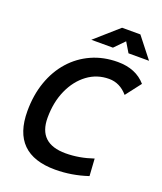

<svg xmlns="http://www.w3.org/2000/svg" viewBox="-162 -1002 943 1116"><g transform="rotate(20 309.0 -444.0)"><path d="M313 9.8Q45.9 9.8 45.9 -255.4Q45.9 -354.5 74.7 -436.5Q103.5 -518.6 156.5 -578.1Q209.5 -637.7 282.5 -670.4Q355.5 -703.1 443.4 -703.1Q555.7 -703.1 617.7 -631.3L544.9 -536.6Q496.1 -593.3 429.2 -593.3Q354.5 -593.3 295.9 -549.8Q237.3 -506.3 203.4 -430.9Q169.4 -355.5 169.4 -258.8Q169.4 -100.1 337.9 -100.1Q421.4 -100.1 507.8 -129.4L514.6 -23.4Q415 9.8 313 9.8ZM253.4 -771.5 397.5 -898.4H510.7L610.4 -771.5H483.4L446.8 -832.5L387.2 -771.5Z"/></g></svg>

Font: CaskaydiaCove NFP SemiBold
Style: Italic
Weight: 600
Italic angle: -10°
Designer: Aaron Bell
Foundry: Saja Typeworks
Version: Version 2111.001; VTT 6.35;Nerd Fonts 3.1.1